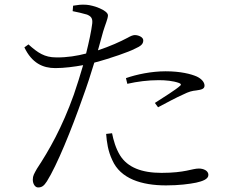

<svg xmlns="http://www.w3.org/2000/svg" viewBox="-20 -795 1040 843"><path d="M539 -427C583 -437 630 -443 677 -443C707 -443 740 -440 765 -431C774 -428 778 -423 769 -417C756 -404 696 -366 660 -343L674 -324C708 -342 756 -368 784 -380C810 -393 823 -396 842 -398C861 -401 878 -403 878 -419C878 -434 865 -449 844 -459C819 -470 773 -482 707 -482C644 -482 579 -468 533 -452ZM472 -210C478 -180 488 -144 507 -113C540 -60 602 -36 689 -36C793 -36 823 -55 853 -55C873 -55 895 -46 895 -27C895 -8 868 1 841 7C811 13 766 19 709 19C602 19 509 -10 473 -92C454 -132 449 -170 446 -207ZM105 -600 87 -587C120 -518 168 -496 223 -496C262 -496 307 -502 345 -509C332 -465 318 -419 304 -379C253 -236 195 -134 142 -54C130 -32 124 -24 124 -6C124 12 134 28 147 28C164 28 173 21 186 1C230 -69 294 -226 343 -366C361 -415 379 -470 394 -520C467 -539 550 -569 570 -580C600 -593 609 -602 609 -618C609 -632 588 -641 572 -641C564 -641 554 -637 540 -629C508 -612 464 -592 410 -574L433 -657C442 -687 454 -713 454 -728C453 -750 390 -772 360 -774C336 -776 321 -773 301 -770L299 -746C319 -742 342 -737 362 -731C381 -723 387 -714 385 -692C381 -659 371 -612 358 -560C320 -550 274 -542 226 -543C176 -543 146 -563 105 -600Z"/></svg>

Font: Noto Serif CJK HK Light
Style: Regular
Weight: 300
Designer: Ryoko NISHIZUKA 西塚涼子 (kana & ideographs); Frank Grießhammer (Latin, Greek & Cyrillic); Wenlong ZHANG 张文龙 (bopomofo); San
Foundry: Adobe
Version: Version 2.001;hotconv 1.1.0;makeotfexe 2.6.0